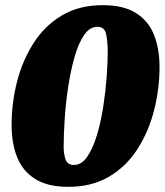

<svg xmlns="http://www.w3.org/2000/svg" viewBox="-20 -702 639 745"><path d="M245 23Q165 23 116.5 -7.5Q68 -38 46.5 -92Q25 -146 25 -217Q25 -302 46 -384.5Q67 -467 110 -534.5Q153 -602 220 -642Q287 -682 379 -682Q459 -682 507.5 -651.5Q556 -621 577.5 -567Q599 -513 599 -442Q599 -357 578 -274.5Q557 -192 514 -124.5Q471 -57 404 -17Q337 23 245 23ZM267 -62Q297 -62 319 -94.5Q341 -127 356.5 -179Q372 -231 381 -290.5Q390 -350 394 -405.5Q398 -461 398 -499Q398 -540 392 -569Q386 -598 358 -598Q328 -598 306 -565.5Q284 -533 269 -480Q254 -427 244.5 -364Q235 -301 231 -240Q227 -179 227 -132Q227 -104 234.5 -83Q242 -62 267 -62Z"/></svg>

Font: Sansita Swashed Black
Style: Regular
Weight: 900
Designer: Pablo Cosgaya
Foundry: Omnibus-Type
Version: Version 1.003; ttfautohint (v1.8.3)